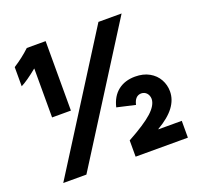

<svg xmlns="http://www.w3.org/2000/svg" viewBox="-124 -840 1003 974"><g transform="rotate(-20 377.5 -353.5)"><path d="M117.2 -707H218.8V-332H117.2V-595.7H116.2Q60.5 -550.3 26.4 -533.2V-636.7Q76.2 -668.5 117.2 -707ZM503.9 -707H628.9L181.6 0H56.6ZM624 -248Q623.5 -266.6 612.5 -279.1Q601.6 -291.5 583 -292Q548.8 -291 539.1 -246.1L440.4 -268.6Q453.6 -324.7 490.7 -353.8Q527.8 -382.8 583 -382.8Q627.4 -382.8 659.4 -364.7Q691.4 -346.7 708 -316.7Q724.6 -286.6 724.6 -252Q724.6 -207.5 695.1 -168Q665.5 -128.4 603.5 -92.3V-90.8H729.5V0H447.3V-87.9Q541.5 -139.2 582.5 -176.5Q623.5 -213.9 624 -248Z"/></g></svg>

Font: Wanted Sans ExtraBold
Style: Regular
Weight: 800
Designer: Original Design by Kil Hyung-jin and Kang Hanbin, Wanted Lab, Inc; Hangeul from Source Han Sans by Jang Soo-young and Ka
Foundry: Wanted Lab, Inc.
Version: Version 1.003